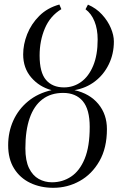

<svg xmlns="http://www.w3.org/2000/svg" viewBox="-20 -840 536 870"><path d="M221.5 11Q163.5 11 117 -11.2Q70.5 -33.5 43.8 -76.5Q17 -119.5 17 -182Q17 -242 40.2 -293.5Q63.5 -345 107.5 -381.2Q151.5 -417.5 213.5 -431.5Q158 -446.5 121.5 -489Q85 -531.5 85 -593.5Q85 -639 103.2 -685.2Q121.5 -731.5 158 -768Q194.5 -804.5 249 -819.5L258 -798.5Q207.5 -768 183.5 -711.8Q159.5 -655.5 159.5 -588.5Q159.5 -511.5 188.5 -477.8Q217.5 -444 270 -444Q313 -444 347.5 -468.8Q382 -493.5 402.2 -542Q422.5 -590.5 422.5 -661Q422.5 -708 408.2 -743.2Q394 -778.5 367.5 -798L378.5 -819Q416 -803 442.2 -774.2Q468.5 -745.5 482.2 -713Q496 -680.5 496 -652Q496 -596 473.2 -549Q450.5 -502 410.2 -471.2Q370 -440.5 317.5 -431.5Q386.5 -416 425.5 -369Q464.5 -322 464.5 -255Q464.5 -169.5 430.5 -110Q396.5 -50.5 341.2 -19.8Q286 11 221.5 11ZM215.5 -14Q263.5 -14 302.2 -39.8Q341 -65.5 363.8 -120.8Q386.5 -176 386.5 -265Q386.5 -344.5 355 -381.8Q323.5 -419 266 -419Q210.5 -419 172.2 -390Q134 -361 114.5 -305Q95 -249 95 -168Q95 -112 111.5 -78.2Q128 -44.5 155.5 -29.2Q183 -14 215.5 -14Z"/></svg>

Font: Merriweather 144pt Light
Style: Italic
Weight: 300
Italic angle: -7.8°
Version: Version 2.101